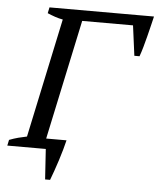

<svg xmlns="http://www.w3.org/2000/svg" viewBox="-62 -711 743 900"><g transform="rotate(5 310.0 -260.5)"><path d="M-0.5 -27.3Q21 -35.6 41.5 -41Q62 -46.4 82 -50.3L201.2 -611.3Q182.6 -614.7 164.6 -620.8Q146.5 -627 128.4 -634.8L134.3 -662.6H626Q621.6 -643.6 615.5 -618.7Q609.4 -593.8 602.8 -567.6Q596.2 -541.5 589.1 -516.4Q582 -491.2 574.7 -471.2H550.3L531.7 -612.8H292.5L172.4 -48.8H268.1Q263.7 -30.3 256.6 -4.9Q249.5 20.5 241 46.9Q232.4 73.2 223.6 98.6Q214.8 124 207.5 142.6H184.1L174.8 0H-6.3Z"/></g></svg>

Font: PT Astra Serif
Style: Italic
Weight: 400
Italic angle: -16°
Designer: A.Korolkova, I. Chaeva
Foundry: ParaType Ltd
Version: Version 1.001